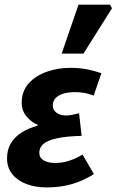

<svg xmlns="http://www.w3.org/2000/svg" viewBox="-20 -803 507 835"><path d="M181.6 12Q133.5 12 94.5 -2.8Q55.6 -17.6 33.1 -45.9Q10.6 -74.2 10.6 -114.5Q10.6 -153.2 28.2 -181.4Q45.8 -209.6 76.2 -228Q106.6 -246.4 143.7 -256.4V-260.4Q116.3 -271.4 95.3 -296.7Q74.4 -322 74.4 -356Q74.4 -406.2 104.4 -439.9Q134.3 -473.5 182.8 -490.8Q231.2 -508 285.8 -508Q325.5 -508 358.5 -501.5Q391.5 -494.9 421 -484.5L387.4 -387.4Q365 -395.9 346.1 -399.1Q327.2 -402.3 307 -402.3Q275.8 -402.3 254.1 -395.4Q232.5 -388.6 221 -375.3Q209.5 -362 209.5 -344.4Q209.5 -324.4 225.9 -312.6Q242.2 -300.7 267.2 -300.7Q280.5 -300.7 294.5 -303.7Q308.4 -306.7 323.8 -310.7L335 -212.2Q265.3 -210.3 225 -201Q184.7 -191.8 167.8 -176.1Q150.9 -160.5 150.9 -139Q150.9 -116.6 170.1 -105.4Q189.3 -94.2 221.2 -94.2Q241.3 -94.2 260.6 -98.4Q280 -102.7 299.4 -110.7Q318.9 -118.6 338.9 -130.8L388.5 -46Q354.1 -24.6 321.5 -12.1Q289 0.4 254.8 6.2Q220.7 12 181.6 12ZM248.2 -569.9 321.4 -782.7H458.5L467.1 -767.2L343.1 -569.9Z"/></svg>

Font: Source Sans 3
Style: Italic
Weight: 200
Italic angle: -11°
Designer: Paul D. Hunt
Foundry: Adobe
Version: Version 3.046;hotconv 1.0.118;makeotfexe 2.5.65603